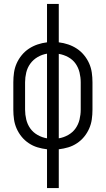

<svg xmlns="http://www.w3.org/2000/svg" viewBox="-20 -755 540 980"><path d="M220 205V7Q195 4 171.5 -3Q148 -10 127 -24Q106 -38 90.5 -57Q75 -76 65 -98.5Q55 -121 51.5 -145.5Q48 -170 48 -195V-335Q48 -360 51.5 -384.5Q55 -409 65 -431.5Q75 -454 91 -473.5Q107 -493 127.5 -506.5Q148 -520 171.5 -528Q195 -536 220 -539V-735H280V-539Q305 -536 328.5 -528Q352 -520 372.5 -506.5Q393 -493 409 -473.5Q425 -454 435 -431.5Q445 -409 448.5 -384.5Q452 -360 452 -335V-195Q452 -170 448.5 -145.5Q445 -121 435 -98.5Q425 -76 409.5 -57Q394 -38 373 -24Q352 -10 328.5 -3Q305 4 280 7V205ZM220 -49V-481Q195 -477 172.5 -464Q150 -451 135 -430.5Q120 -410 114 -385Q108 -360 108 -335V-195Q108 -170 114 -145Q120 -120 134.5 -99.5Q149 -79 172 -66Q195 -53 220 -49ZM280 -49Q305 -53 328 -66Q351 -79 365.5 -99.5Q380 -120 386 -145Q392 -170 392 -195V-335Q392 -360 386 -385Q380 -410 365.5 -430.5Q351 -451 328 -463.5Q305 -476 280 -480Z"/></svg>

Font: Iosevka Term Light
Style: Regular
Weight: 300
Monospace: yes
Designer: Belleve Invis
Foundry: Belleve Invis
Version: Version 9.0.1; ttfautohint (v1.8.3)